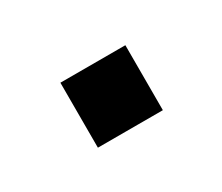

<svg xmlns="http://www.w3.org/2000/svg" viewBox="-37 -150 249 215"><g transform="rotate(-30 88.0 -42.0)"><path d="M130 -84V0H46V-84Z"/></g></svg>

Font: Aubrey
Style: Regular
Weight: 400
Designer: Gayaneh Bagdasaryan
Foundry: Cyreal.org
Version: Version 1.102; ttfautohint (v1.8.3)